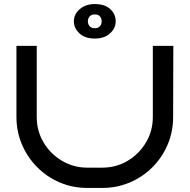

<svg xmlns="http://www.w3.org/2000/svg" viewBox="-20 -926 934 946"><path d="M834 -700 833 -350Q833 -277 806 -213.5Q779 -150 731 -102Q683 -54 619.5 -27Q556 0 484 0H410Q338 0 274.5 -27Q211 -54 163 -102.5Q115 -151 88 -214.5Q61 -278 61 -350V-700H161V-350Q161 -281 194.5 -224.5Q228 -168 285 -134Q342 -100 410 -100H484Q553 -100 609.5 -134Q666 -168 699.5 -224.5Q733 -281 733 -350V-700ZM344 -821Q344 -856 373 -881Q402 -906 447 -906Q497 -906 523.5 -881Q550 -856 550 -821Q550 -787 522 -761.5Q494 -736 447 -736Q399 -736 371.5 -761.5Q344 -787 344 -821ZM413 -821Q413 -807 421.5 -797Q430 -787 447 -787Q464 -787 472.5 -797Q481 -807 481 -821Q481 -835 472.5 -845Q464 -855 447 -855Q430 -855 421.5 -845Q413 -835 413 -821Z"/></svg>

Font: Bruno Ace SC
Style: Regular
Weight: 400
Version: Version 1.100; ttfautohint (v1.8.4.7-5d5b);gftools[0.9.27]